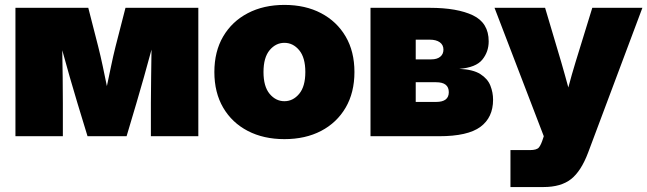

<svg xmlns="http://www.w3.org/2000/svg" viewBox="-20 -547 2600 771"><path d="M42 0V-515.6H334.5L374.5 -359.4Q383.8 -322.8 392.6 -281.2Q401.4 -239.7 409.2 -201.2Q417.5 -239.7 426 -281.2Q434.6 -322.8 443.8 -359.4L483.9 -515.6H776.4V0H585.9V-132.8Q585.9 -183.6 586.9 -238.5Q587.9 -293.5 588.4 -347.7Q573.7 -293.5 558.3 -238.5Q543 -183.6 527.8 -132.8L488.3 0H331.5L291 -132.8Q275.9 -182.6 260.3 -237.1Q244.6 -291.5 230 -345.2Q231 -291.5 231.7 -237.1Q232.4 -182.6 232.4 -132.8V0Z M1122.1 11.7Q1038.6 11.7 975.1 -21.2Q911.6 -54.2 876.2 -114.7Q840.8 -175.3 840.8 -257.8Q840.8 -340.3 876.2 -400.6Q911.6 -460.9 975.1 -494.1Q1038.6 -527.3 1122.1 -527.3Q1206.1 -527.3 1269.3 -494.1Q1332.5 -460.9 1367.9 -400.6Q1403.3 -340.3 1403.3 -257.8Q1403.3 -175.3 1367.9 -114.7Q1332.5 -54.2 1269.3 -21.2Q1206.1 11.7 1122.1 11.7ZM1122.1 -140.6Q1156.7 -140.6 1181.4 -170.2Q1206.1 -199.7 1206.1 -257.8Q1206.1 -315.9 1181.4 -345.5Q1156.7 -375 1122.1 -375Q1087.4 -375 1062.7 -345.5Q1038.1 -315.9 1038.1 -257.8Q1038.1 -199.7 1062.7 -170.2Q1087.4 -140.6 1122.1 -140.6Z M1467.8 0V-515.6H1706.1Q1815.9 -515.6 1879.2 -485.4Q1942.4 -455.1 1942.4 -380.9Q1942.4 -338.9 1916.7 -307.4Q1891.1 -275.9 1824.2 -270.5Q1879.9 -268.1 1909.2 -249.3Q1938.5 -230.5 1949.2 -203.1Q1960 -175.8 1960 -146.5Q1960 -75.2 1909.2 -37.6Q1858.4 0 1743.2 0ZM1649.4 -137.7H1731.4Q1782.2 -137.7 1782.2 -176.8Q1782.2 -216.8 1731.4 -216.8H1649.4ZM1649.4 -308.6H1711.9Q1734.9 -308.6 1747.8 -319.1Q1760.7 -329.6 1760.7 -347.7Q1760.7 -366.7 1746.1 -377.2Q1731.4 -387.7 1706.1 -387.7H1649.4Z M2029.8 204.1V55.7H2107.9Q2135.3 55.7 2144 45.2Q2152.8 34.7 2161.1 7.8L2163.6 0L1965.8 -515.6H2168.9L2233.9 -296.9Q2241.2 -271.5 2248.3 -246.3Q2255.4 -221.2 2262.2 -195.8Q2269 -221.2 2276.1 -246.6Q2283.2 -272 2291 -296.9L2358.4 -515.6H2559.6L2341.8 65.4Q2313.5 140.6 2272.9 172.4Q2232.4 204.1 2162.6 204.1Z"/></svg>

Font: Inter Display Black
Style: Regular
Weight: 900
Designer: Rasmus Andersson
Foundry: rsms
Version: Version 4.000;git-a52131595